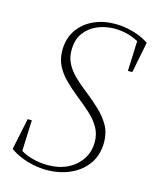

<svg xmlns="http://www.w3.org/2000/svg" viewBox="-107 -760 683 847"><g transform="rotate(15 234.5 -336.5)"><path d="M19 -37 49 -181H68L62 -31L41 -53Q73 -30 110 -19Q147 -8 187 -8Q237 -8 276 -27Q315 -46 338 -80.5Q361 -115 361 -159Q361 -196 345 -224.5Q329 -253 301 -279Q273 -305 237 -333Q202 -361 175 -388Q148 -415 133 -445.5Q118 -476 118 -513Q118 -568 144.5 -607Q171 -646 215.5 -666.5Q260 -687 314 -687Q342 -687 368.5 -682Q395 -677 420.5 -667.5Q446 -658 469 -642L441 -501H421L427 -650L441 -630Q411 -649 380 -657.5Q349 -666 317 -666Q275 -666 238.5 -650.5Q202 -635 179.5 -604Q157 -573 157 -525Q157 -492 170.5 -465.5Q184 -439 207.5 -415.5Q231 -392 262 -368Q302 -337 333 -307.5Q364 -278 382.5 -245.5Q401 -213 401 -170Q401 -112 372.5 -71Q344 -30 295 -8Q246 14 187 14Q156 14 125 7.5Q94 1 67 -10.5Q40 -22 19 -37Z"/></g></svg>

Font: Source Serif 4 48pt Light
Style: Italic
Weight: 300
Italic angle: -12°
Designer: Frank Grießhammer
Foundry: Adobe Systems Incorporated
Version: Version 4.004;hotconv 1.0.116;makeotfexe 2.5.65601